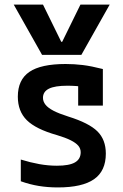

<svg xmlns="http://www.w3.org/2000/svg" viewBox="-20 -810 540 840"><path d="M40 -790H168L248 -627H252L332 -790H460L336 -570H164ZM233 10Q189 10 149.5 3.5Q110 -3 71 -17V-112Q113 -99 152 -92Q191 -85 229 -85Q283 -85 308 -99.5Q333 -114 333 -144Q333 -160 322.5 -172.5Q312 -185 289 -196.5Q266 -208 229 -219Q137 -245 97.5 -284Q58 -323 58 -387Q58 -461 108.5 -495.5Q159 -530 267 -530Q305 -530 342 -525.5Q379 -521 430 -508V-348H322V-488L370 -426Q336 -432 315 -433.5Q294 -435 275 -435Q220 -435 194 -422Q168 -409 168 -382Q168 -366 179 -352Q190 -338 214 -325.5Q238 -313 279 -300Q369 -272 406 -235.5Q443 -199 443 -138Q443 -62 391.5 -26Q340 10 233 10Z"/></svg>

Font: M PLUS 1 Code Medium
Style: Regular
Weight: 500
Designer: Coji Morishita
Foundry: UNDERFOREST DESIGN
Version: Version 1.002